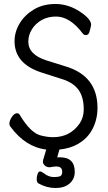

<svg xmlns="http://www.w3.org/2000/svg" viewBox="-20 -733 540 963"><path d="M259 210Q214 210 173 187Q164 181 164 166Q164 152 168.5 139.5Q173 127 181 127Q188 127 200 136Q224 155 249 155Q274 155 283 150Q292 145 292 128Q292 102 262 102Q250 102 230 106Q213 106 204 96.5Q195 87 195 79Q195 71 200 57L212 17Q108 5 32 -98Q27 -106 27 -112Q27 -128 39.5 -146.5Q52 -165 65 -165Q75 -165 79 -157Q136 -61 191 -52Q220 -45 247 -45Q331 -45 379 -113Q400 -144 400 -184Q400 -247 373 -283.5Q346 -320 289 -337L186 -370Q53 -414 53 -526Q53 -573 78.5 -615.5Q104 -658 150 -685.5Q196 -713 258 -713Q322 -713 379.5 -675.5Q437 -638 437 -609Q437 -607 434.5 -595Q432 -583 427.5 -570Q423 -557 410 -557Q401 -557 395 -565Q331 -650 261 -650Q220 -650 189 -632.5Q158 -615 140 -586Q122 -557 122 -524Q122 -459 213 -430L309 -400Q469 -352 469 -192Q469 -135 444.5 -87Q420 -39 371 -11Q331 12 278 17L267 56H281Q355 56 355 129Q355 165 329 187.5Q303 210 259 210Z"/></svg>

Font: LXGW WenKai Mono TC
Style: Regular
Weight: 400
Designer: LXGW / Fontworks Inc.
Foundry: LXGW / Fontworks Inc.
Version: Version 1.330